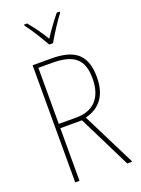

<svg xmlns="http://www.w3.org/2000/svg" viewBox="-174 -1025 805 1100"><g transform="rotate(-20 228.0 -475.0)"><path d="M216 -793H239C265 -838 305 -901 337 -943V-950H319C284 -906 254 -866 228 -824C203 -866 167 -916 138 -950H120V-943C147 -909 190 -840 216 -793ZM197 -714H86V0H112V-321H244L403 0H434L270 -328C361 -351 409 -415 409 -525C409 -670 333 -714 197 -714ZM193 -689C327 -689 383 -645 383 -526C383 -402 317 -347 221 -347H112V-689Z"/></g></svg>

Font: Noto Sans Ethiopic Condensed Thin
Style: Regular
Weight: 100
Width: 3
Designer: Monotype Design Team
Foundry: Monotype Imaging Inc.
Version: Version 2.102